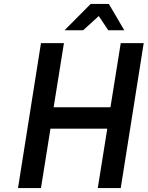

<svg xmlns="http://www.w3.org/2000/svg" viewBox="-20 -950 746 970"><path d="M306 -797 438 -930H530L608 -797H527L479 -869L400 -797ZM71 0 187 -732H303L251 -408H538L590 -732H706L590 0H474L522 -300H235L187 0Z"/></svg>

Font: Exo
Style: DemiBoldItalic
Weight: 600
Designer: Natanael Gama
Version: Version 1